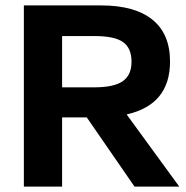

<svg xmlns="http://www.w3.org/2000/svg" viewBox="-20 -688 686 708"><path d="M607 -461Q607 -302 447 -266L641 0H476L300 -255H209V0H68V-668H353Q477 -668 542 -615.5Q607 -563 607 -461ZM465 -460Q465 -511 433.5 -533Q402 -555 329 -555H209V-366H329Q400 -366 432.5 -388.5Q465 -411 465 -460Z"/></svg>

Font: Gantari
Style: Bold
Weight: 700
Designer: Anugrah Pasau
Foundry: Lafontype
Version: Version 1.000